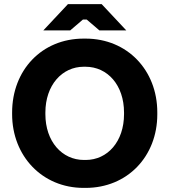

<svg xmlns="http://www.w3.org/2000/svg" viewBox="-20 -902 825 935"><path d="M191 -754H322L384 -807H402L464 -754H595L475 -882H311ZM39 -346C39 -143 185 13 387 13H397C600 13 746 -140 746 -345V-355C746 -560 600 -714 397 -714H387C183 -714 39 -560 39 -354ZM201 -346V-354C201 -487 282 -577 388 -577H396C504 -577 584 -487 584 -354V-346C584 -213 504 -123 397 -123H389C282 -123 201 -213 201 -346Z"/></svg>

Font: Fixel Display Bold
Style: Bold
Weight: 700
Designer: AlfaBravo + MacPaw
Foundry: Kyrylo Tkachov, Marchela Mozhyna, Serhii Makarenko, Maria Weinstein, Zakhar Kryvoshyya
Version: Version 1.211